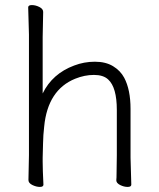

<svg xmlns="http://www.w3.org/2000/svg" viewBox="-20 -726 628 756"><path d="M151 1Q151 10 137 10Q123 10 107.5 2.5Q92 -5 92 -17L94 -115V-590L91 -697Q91 -706 105.5 -706Q120 -706 135 -698.5Q150 -691 150 -679L148 -580V-358Q186 -436 272 -468Q311 -483 353.5 -483Q396 -483 425 -465.5Q454 -448 469 -420Q494 -373 494 -297V-105L497 1Q497 10 482.5 10Q468 10 453 2.5Q438 -5 438 -16V-17Q439 -25 439 -44L440 -115V-293Q440 -382 406 -413Q387 -431 350 -431Q313 -431 276 -416Q168 -372 154 -228Q150 -194 149.5 -161.5Q149 -129 148 -105V-89Q148 -59 151 1Z"/></svg>

Font: LXGW WenKai TC Light
Style: Regular
Weight: 300
Designer: LXGW / Fontworks Inc.
Foundry: LXGW / Fontworks Inc.
Version: Version 1.330